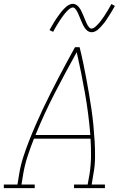

<svg xmlns="http://www.w3.org/2000/svg" viewBox="-38 -981 658 1001"><path d="M-18 0V-19H53L62 -74Q69 -117 82.5 -159.5Q96 -202 112.5 -244Q129 -286 147 -327.5Q165 -369 184.5 -410.5Q204 -452 224.5 -492.5Q245 -533 266 -573.5Q287 -614 309 -654.5Q331 -695 353 -735H377Q387 -695 395.5 -654.5Q404 -614 411.5 -573.5Q419 -533 426 -492.5Q433 -452 439 -410.5Q445 -369 449 -327.5Q453 -286 455.5 -244Q458 -202 457.5 -159Q457 -116 449 -74L440 -19H509V0H348V-19H419L429 -74Q436 -120 436.5 -166.5Q437 -213 434 -258H139Q121 -213 106 -167Q91 -121 83 -74L74 -19H143V0ZM433 -277Q424 -388 405 -495.5Q386 -603 362 -709Q303 -603 247.5 -495.5Q192 -388 147 -277ZM440 -813Q433 -813 427 -815.5Q421 -818 416.5 -821.5Q412 -825 408 -830Q404 -835 401 -840Q398 -845 395.5 -850Q393 -855 390.5 -860.5Q388 -866 385.5 -872Q383 -878 380.5 -884Q378 -890 375.5 -896Q373 -902 370.5 -907.5Q368 -913 366 -917.5Q364 -922 360 -928Q356 -934 352 -938Q348 -942 342 -942Q337 -942 332 -939.5Q327 -937 324 -934.5Q321 -932 317 -928.5Q313 -925 308.5 -920Q304 -915 302 -912.5Q300 -910 297.5 -907Q295 -904 292.5 -900.5Q290 -897 287.5 -893.5Q285 -890 282 -886Q279 -882 276.5 -878Q274 -874 271 -869.5Q268 -865 265 -860Q262 -855 258.5 -849.5Q255 -844 252 -838.5Q249 -833 245.5 -827Q242 -821 239 -815L220 -824Q226 -835 232 -845Q238 -855 243.5 -864.5Q249 -874 254.5 -882Q260 -890 265 -897Q270 -904 274.5 -910Q279 -916 283.5 -921.5Q288 -927 295 -934.5Q302 -942 309 -947.5Q316 -953 324.5 -957Q333 -961 342 -961Q348 -961 354 -958.5Q360 -956 364.5 -952.5Q369 -949 373 -944Q377 -939 380 -934.5Q383 -930 385.5 -924.5Q388 -919 390.5 -913.5Q393 -908 395.5 -902.5Q398 -897 400.5 -890.5Q403 -884 405.5 -878Q408 -872 410.5 -866.5Q413 -861 415 -856.5Q417 -852 421 -846Q425 -840 429 -836Q433 -832 440 -832Q444 -832 449 -834.5Q454 -837 457.5 -840Q461 -843 464.5 -846.5Q468 -850 472.5 -854.5Q477 -859 479 -861.5Q481 -864 483.5 -867Q486 -870 488.5 -873.5Q491 -877 493.5 -880.5Q496 -884 499 -888Q502 -892 505 -896.5Q508 -901 510.5 -905.5Q513 -910 516.5 -915Q520 -920 523 -925Q526 -930 529 -935.5Q532 -941 535.5 -947Q539 -953 543 -960L561 -950Q555 -939 549 -929Q543 -919 537.5 -910Q532 -901 526.5 -893Q521 -885 516.5 -877.5Q512 -870 507 -864Q502 -858 497.5 -852.5Q493 -847 486 -839.5Q479 -832 472.5 -826.5Q466 -821 457.5 -817Q449 -813 440 -813Z"/></svg>

Font: Iosevka Curly Slab ThEx
Style: Italic
Weight: 100
Width: 7
Italic angle: -9°
Monospace: yes
Designer: Belleve Invis
Foundry: Belleve Invis
Version: Version 11.1.0; ttfautohint (v1.8.3)